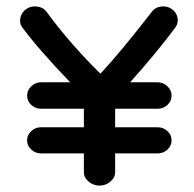

<svg xmlns="http://www.w3.org/2000/svg" viewBox="-20 -569 608 602"><path d="M243 -29V-88H109Q91 -88 78 -100Q65 -112 65 -129Q65 -146 78 -158Q91 -170 109 -170H243V-228H109Q91 -228 78 -240Q65 -252 65 -269Q65 -286 78 -298.5Q91 -311 109 -311H200Q100 -415 50 -483Q40 -496 44 -513.5Q48 -531 63 -541Q77 -551 96.5 -548.5Q116 -546 126 -532Q200 -431 295 -338Q360 -408 456 -532Q466 -546 485 -548.5Q504 -551 518 -541Q533 -531 536.5 -514Q540 -497 530 -483Q472 -405 388 -311H474Q492 -311 505 -298.5Q518 -286 518 -269Q518 -252 505 -240Q492 -228 474 -228H341V-170H474Q492 -170 505 -158Q518 -146 518 -129Q518 -112 505 -100Q492 -88 474 -88H341V-29Q341 -12 326 0.5Q311 13 292 13Q273 13 258 0.5Q243 -12 243 -29Z"/></svg>

Font: Hoogli
Style: Bold
Weight: 700
Designer: Anand Singh Naorem
Foundry: Brand New Type
Version: Version 1.00 b007